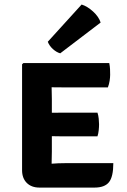

<svg xmlns="http://www.w3.org/2000/svg" viewBox="-20 -827 560 848"><path d="M480.5 -106.5Q480.5 -46 461.2 -22.2Q442 1.5 397.5 1.5H154.5Q119 1.5 98.2 -19.2Q77.5 -40 77.5 -75V-543L83.5 -548.5H462.5Q465.5 -534 466 -521Q466.5 -508 466.5 -496.5Q466.5 -485 464.2 -470.2Q462 -455.5 456.5 -441H268.5Q258.5 -441 242 -441.2Q225.5 -441.5 208 -441.5Q208 -428 208.5 -416.2Q209 -404.5 209 -389V-329Q245.5 -329.5 268.5 -329.5H410.5Q414.5 -317.5 416 -302.8Q417.5 -288 417.5 -278Q417.5 -266.5 416 -251.8Q414.5 -237 410.5 -225H268.5Q259 -225 242.5 -225Q226 -225 209 -225.5V-157.5Q209 -142 208.5 -130.5Q208 -119 208 -104.5V-104Q223 -105 237.5 -105.8Q252 -106.5 272.5 -106.5ZM340.5 -807Q366 -799 391 -776.2Q416 -753.5 424.5 -727.5L246 -591.5Q229.5 -596 213.8 -610.2Q198 -624.5 191 -642.5Z"/></svg>

Font: Signika SC SemiBold
Style: Regular
Weight: 600
Designer: Anna Giedryś
Foundry: Anna Giedryś
Version: Version 2.000; ttfautohint (v1.8.3) -l 8 -r 50 -G 200 -x 9 -